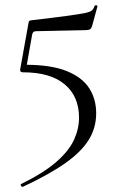

<svg xmlns="http://www.w3.org/2000/svg" viewBox="-20 -446 449 741"><path d="M78 -196Q176.8 -196 236.8 -172Q296.8 -148 324 -106Q351.2 -64 351.2 -9Q351.2 48 322 94.5Q292.8 141 230.8 184.5Q168.8 228 68 275Q64 276 61 271Q58 266 62 264Q149.3 221 197.7 178.5Q246.2 136 265.6 93.5Q285 51 285 8Q285 -74 229.7 -120.5Q174.4 -167 68 -167Q56 -167 58 -179L90 -357Q91 -364 93 -365.5Q95 -367 103 -368Q189 -378 237 -384.5Q285 -391 307 -395.5Q329 -400 335.5 -406.5Q342 -413 345 -423Q346 -426 351.5 -425.5Q357 -425 356 -421L336 -347.6Q332.2 -334.8 326.2 -332.2Q320.1 -329.6 308 -329.6L118.8 -325.6Q105.8 -325.6 103.8 -310.8L79.4 -173Z"/></svg>

Font: Cormorant Garamond Light
Style: Regular
Weight: 300
Designer: Christian Thalmann (Catharsis Fonts)
Foundry: Catharsis Fonts
Version: Version 4.001